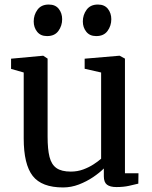

<svg xmlns="http://www.w3.org/2000/svg" viewBox="-20 -812 669 843"><path d="M491.1 9.3Q463.5 9.3 449.7 -1.2Q435.9 -11.7 435.9 -38.2V-72.3Q417.3 -53.6 388.8 -34.3Q360.3 -15.1 326.4 -2Q292.5 11 256.9 11Q163.2 11 123.6 -39.6Q84.1 -90.3 84.1 -204.3V-493.7L28.6 -509.5V-554.3L168.9 -567.3H169.9L189 -554.7V-211.7Q189 -156.8 197.4 -123.2Q205.9 -89.5 227.9 -74.1Q250 -58.6 290.8 -58.6Q320.2 -58.6 345.4 -68Q370.6 -77.3 390.7 -90.4Q410.8 -103.4 424 -115.2V-493.7L351.7 -510.1V-554.3L503.8 -567.3H505.3L528.6 -554.7V-51.2H588L587.3 -5.7Q570.2 -1.5 546.3 3.9Q522.3 9.3 491.1 9.3ZM186.2 -653.6Q158.2 -653.6 143.1 -672.6Q128 -691.5 128 -717.9Q128 -746.7 144.6 -769.4Q161.3 -792 193.7 -792H194.7Q223 -792 238 -773.1Q252.9 -754.1 252.9 -727.7Q252.9 -698.9 236.5 -676.3Q220.1 -653.6 187.2 -653.6ZM401.9 -653.6Q374 -653.6 358.9 -672.6Q343.7 -691.5 343.7 -717.9Q343.7 -746.7 360.4 -769.4Q377.1 -792 409.5 -792H410.5Q438.8 -792 453.8 -773.1Q468.7 -754.1 468.7 -727.7Q468.7 -698.9 452.3 -676.3Q435.9 -653.6 402.9 -653.6Z"/></svg>

Font: Merriweather Light
Style: Regular
Weight: 300
Designer: Eben Sorkin
Foundry: Eben Sorkin
Version: Version 2.100